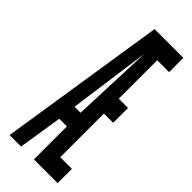

<svg xmlns="http://www.w3.org/2000/svg" viewBox="-212 -649 675 675"><g transform="rotate(45 125.0 -312.0)"><path d="M8 0 105 -624H248V-553H189V-362H235V-288H189V-71H247V0H129V-164H91L65 0ZM99 -232H129L141 -536Z"/></g></svg>

Font: Inconsolata UltraCondensed SemiBold
Style: Regular
Weight: 600
Width: 1
Monospace: yes
Designer: Raph Levien, Cyreal, Brenton Simpson
Foundry: Raph Levien, Cyreal, Google
Version: Version 3.001; ttfautohint (v1.8.2.53-6de2)